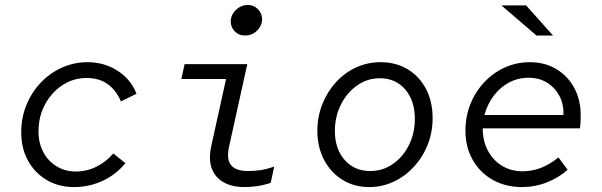

<svg xmlns="http://www.w3.org/2000/svg" viewBox="-20 -748 2440 778"><path d="M280 10Q218 10 169.5 -18.5Q121 -47 93.5 -97Q66 -147 66 -212Q66 -271 87 -322.5Q108 -374 145 -413Q182 -452 231 -474Q280 -496 335 -496Q403 -496 457 -461Q511 -426 533 -368L470 -337Q451 -382 416.5 -407Q382 -432 330 -432Q277 -432 232.5 -402.5Q188 -373 162 -324Q136 -275 136 -215Q136 -168 155.5 -131.5Q175 -95 209.5 -74Q244 -53 287 -53Q332 -53 371.5 -73Q411 -93 439 -126L488 -87Q451 -41 396.5 -15.5Q342 10 280 10Z M973 -604Q948 -604 931.5 -620.5Q915 -637 915 -661Q915 -679 924.5 -694Q934 -709 950 -718.5Q966 -728 984 -728Q1008 -728 1025 -711Q1042 -694 1042 -670Q1042 -653 1032.5 -637.5Q1023 -622 1007.5 -613Q992 -604 973 -604ZM971 10Q894 10 856.5 -33.5Q819 -77 836 -156L896 -428H715L728 -488H982L908 -153Q897 -102 916.5 -78.5Q936 -55 985 -55Q1011 -55 1035 -58.5Q1059 -62 1091 -73L1077 -7Q1046 3 1020 6.5Q994 10 971 10Z M1476 10Q1415 10 1367.5 -19.5Q1320 -49 1293 -100.5Q1266 -152 1266 -218Q1266 -275 1286 -325.5Q1306 -376 1341 -414.5Q1376 -453 1422.5 -474.5Q1469 -496 1522 -496Q1585 -496 1632.5 -467Q1680 -438 1706.5 -387Q1733 -336 1733 -269Q1733 -212 1713 -161.5Q1693 -111 1657.5 -72.5Q1622 -34 1575.5 -12Q1529 10 1476 10ZM1480 -55Q1531 -55 1572 -83.5Q1613 -112 1637 -160Q1661 -208 1661 -267Q1661 -340 1622 -385.5Q1583 -431 1519 -431Q1469 -431 1427.5 -402Q1386 -373 1361.5 -324.5Q1337 -276 1337 -217Q1337 -145 1376.5 -100Q1416 -55 1480 -55Z M2094 10Q2029 10 1977 -19Q1925 -48 1895.5 -100Q1866 -152 1866 -219Q1866 -276 1886 -326Q1906 -376 1942 -414.5Q1978 -453 2025.5 -474.5Q2073 -496 2127 -496Q2187 -496 2233.5 -468.5Q2280 -441 2306.5 -392.5Q2333 -344 2333 -281Q2333 -268 2332.5 -255Q2332 -242 2330 -228H1936Q1936 -177 1957 -137.5Q1978 -98 2014.5 -76Q2051 -54 2097 -54Q2135 -54 2170 -67Q2205 -80 2243 -110L2280 -60Q2244 -28 2196 -9Q2148 10 2094 10ZM1943 -282H2263Q2265 -326 2246.5 -360Q2228 -394 2196 -413.5Q2164 -433 2122 -433Q2079 -433 2042.5 -413.5Q2006 -394 1980.5 -360Q1955 -326 1943 -282ZM2154 -604 2012 -726H2112L2221 -604Z"/></svg>

Font: Red Hat Mono
Style: Italic
Weight: 400
Italic angle: -12°
Monospace: yes
Designer: Pentagram, MCKL
Foundry: MCKL
Version: Version 1.030